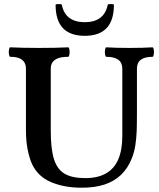

<svg xmlns="http://www.w3.org/2000/svg" viewBox="-20 -895 770 929"><path d="M135.3 -100.6Q122.6 -127.9 114 -170.2Q105.5 -212.4 105.5 -266.1V-563Q105.5 -582 96.9 -594.7Q88.4 -607.4 71.8 -613.8Q55.2 -620.1 29.8 -620.1Q25.4 -620.1 23.4 -631.6Q21.5 -643.1 23.4 -654.5Q25.4 -666 29.8 -666Q85.9 -663.1 169.9 -663.1Q253.9 -663.1 309.6 -666Q314 -666 315.9 -654.5Q317.9 -643.1 315.9 -631.6Q314 -620.1 309.6 -620.1Q281.2 -620.1 262.7 -613.8Q244.1 -607.4 234.9 -594.7Q225.6 -582 225.6 -563V-263.7Q225.6 -174.8 241 -125.5Q256.3 -76.2 292.2 -54.7Q328.1 -33.2 392.6 -33.2Q452.6 -33.2 492.4 -55.7Q532.2 -78.1 552 -123.5Q571.8 -168.9 571.8 -237.8V-563Q571.8 -620.1 494.6 -620.1Q490.2 -620.1 488.3 -631.6Q486.3 -643.1 488.3 -654.5Q490.2 -666 494.6 -666Q539.1 -663.1 606.4 -663.1Q673.3 -663.1 717.8 -666Q722.2 -666 724.1 -654.5Q726.1 -643.1 724.1 -631.6Q722.2 -620.1 717.8 -620.1Q642.6 -620.1 642.6 -563V-356Q642.6 -296.9 641.4 -262Q640.1 -227.1 635 -193.1Q629.9 -159.2 618.2 -129.9Q599.1 -81.1 565.7 -49.1Q532.2 -17.1 484.4 -1.7Q436.5 13.7 373.5 13.2Q291.5 13.2 227.8 -13.4Q164.1 -40 135.3 -100.6ZM249 -871.6Q249 -875.5 264.2 -875.5Q278.8 -875.5 279.3 -871.4Q287.5 -829.5 315.6 -808.5Q343.8 -787.6 390.2 -787.6Q436.6 -787.6 464.7 -808.6Q492.7 -829.6 501.1 -871.4Q502 -875.5 516.2 -875.5Q531.2 -875.5 531.2 -871.6Q531.2 -721.7 390.1 -721.7Q249 -721.7 249 -871.6Z"/></svg>

Font: Junicode Two Beta VF
Style: Regular
Weight: 400
Designer: Peter S. Baker
Foundry: Briery Creek Software
Version: Version 1.031 beta; ttfautohint (v1.8.1.43-b0c9)